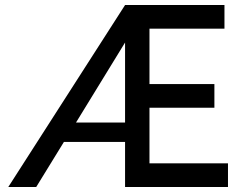

<svg xmlns="http://www.w3.org/2000/svg" viewBox="-20 -743 991 763"><path d="M886 -94V0H477V-179H234L124 0H13L477 -723H872V-629H574V-409H832V-315H574V-94ZM477 -256V-574L282 -256Z"/></svg>

Font: Josefin Sans
Style: Regular
Weight: 400
Designer: Santiago Orozco
Foundry: Typemade
Version: Version 2.000